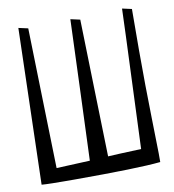

<svg xmlns="http://www.w3.org/2000/svg" viewBox="-82 -788 791 871"><g transform="rotate(-10 314.0 -352.5)"><path d="M538.1 -715.8 582 -706.1Q581.1 -633.8 581.1 -513.7Q581.1 -349.6 584.5 -206.1Q587.9 -62.5 587.9 -40V0Q485.4 10.7 188.5 10.7Q68.4 10.7 40 7.8Q43 -97.7 49.8 -351.6Q56.6 -605.5 59.6 -710.9L103.5 -701.2Q106.4 -598.6 111.8 -375.5Q117.2 -152.3 120.1 -54.7L274.4 -61.5Q278.3 -168.9 287.1 -392.6Q295.9 -616.2 298.8 -709L342.8 -699.2Q345.7 -597.7 351.1 -379.9Q356.4 -162.1 359.4 -66.4Q386.7 -68.4 512.7 -73.2Q516.6 -178.7 525.9 -399.9Q535.2 -621.1 538.1 -715.8Z"/></g></svg>

Font: Neucha
Style: Regular
Weight: 400
Designer: Jovanny Lemonad
Foundry: Jovanny Lemonad
Version: Version 001.001